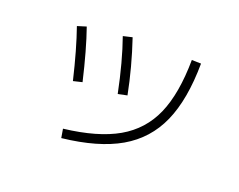

<svg xmlns="http://www.w3.org/2000/svg" viewBox="-88 -701 1040 834"><g transform="rotate(20 432.0 -284.0)"><path d="M672.9 -538.1 715.8 -537.1Q714.4 -370.6 667.5 -264.9Q620.6 -159.2 520.8 -101.3Q420.9 -43.5 255.9 -25.4L249 -66.4Q403.8 -84.5 495.4 -137Q586.9 -189.5 629.2 -285.9Q671.4 -382.3 672.9 -538.1ZM153.3 -505.9 194.3 -518.6Q227.5 -423.8 259.8 -285.2L218.8 -275.4Q186.5 -411.6 153.3 -505.9ZM355.5 -533.2 397.5 -543Q439 -419.9 462.9 -297.9L420.9 -289.1Q392.1 -430.2 355.5 -533.2Z"/></g></svg>

Font: Pretendard GOV ExtraLight
Style: Regular
Weight: 200
Designer: Base glyphs from Inter by Rasmus Andersson; Hangeul glyphs from Noto Sans CJK(Source Han Sans) by Jang Soo-young and Kan
Foundry: Kil Hyung-jin
Version: Version 1.309